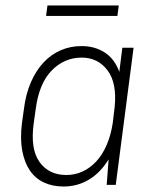

<svg xmlns="http://www.w3.org/2000/svg" viewBox="-20 -674 560 700"><path d="M212 6Q171 6 139.5 -9Q108 -24 88.5 -53Q69 -82 61 -125Q53 -168 60 -225L67 -275Q74 -332 93 -375Q112 -418 139.5 -447Q167 -476 202 -491Q237 -506 277 -506Q326 -506 362 -482.5Q398 -459 415 -412L426 -500H467L402 0H369L376 -93Q346 -44 304 -19Q262 6 212 6ZM222 -36Q253 -36 280.5 -48.5Q308 -61 330.5 -85Q353 -109 368.5 -144.5Q384 -180 391 -225L398 -284Q407 -371 372 -417.5Q337 -464 278 -464Q214 -464 168 -416.5Q122 -369 110 -275L103 -225Q90 -131 124 -83.5Q158 -36 222 -36ZM153 -654H413L408 -616H148Z"/></svg>

Font: Retni Sans Light
Style: Italic
Weight: 300
Italic angle: -8°
Designer: Vitaly Kuzmin
Foundry: ParaType Ltd.
Version: Version 1.00;June 10, 2019;FontCreator 11.5.0.2425 64-bit; t